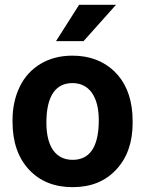

<svg xmlns="http://www.w3.org/2000/svg" viewBox="-20 -770 605 800"><path d="M213.4 -598.6H328.1L463.4 -750H309.6ZM32.2 -262.7C32.2 -178.7 55.2 -112.3 100.6 -63.5C146 -14.6 206.5 9.8 282.7 9.8C358.9 9.8 419.4 -14.6 464.8 -64C510.3 -112.8 532.7 -177.7 532.7 -258.8L531.7 -294.9C526.4 -369.6 501.5 -429.2 456.5 -472.7C411.1 -516.1 353 -538.1 281.7 -538.1C231.4 -538.1 187.5 -526.9 149.9 -504.4C111.8 -481.9 82.5 -450.2 62.5 -409.2C42.5 -368.2 32.2 -321.3 32.2 -269ZM173.3 -258.8C173.3 -371.6 212.9 -423.8 281.7 -423.8C351.6 -423.8 391.6 -367.2 391.6 -269C391.6 -153.8 351.1 -104 282.7 -104C212.4 -104 173.3 -158.7 173.3 -258.8Z"/></svg>

Font: Roboto
Style: Bold
Weight: 700
Designer: Google
Version: Version 2.137; 2017